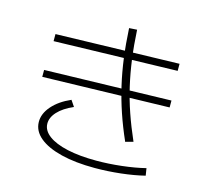

<svg xmlns="http://www.w3.org/2000/svg" viewBox="-117 -952 1235 1129"><g transform="rotate(15 500.0 -388.0)"><path d="M551 37Q433 37 346.5 15.5Q260 -6 212.5 -45.5Q165 -85 164 -139Q163 -190 204 -237Q245 -284 316 -315L341 -278Q279 -251 246.5 -215.5Q214 -180 215 -142Q216 -101 257 -70.5Q298 -40 372.5 -23.5Q447 -7 549 -7Q623 -7 702.5 -16Q782 -25 846 -41L853 3Q789 19 709 28Q629 37 551 37ZM115 -401V-443L885 -463V-421ZM685 -158Q649 -239 623 -316Q597 -393 579 -470.5Q561 -548 550 -631.5Q539 -715 534 -810L582 -813Q587 -720 598 -638Q609 -556 626.5 -480Q644 -404 670 -328.5Q696 -253 732 -171ZM125 -621V-664L875 -684V-641Z"/></g></svg>

Font: M PLUS 1 Light
Style: Regular
Weight: 300
Designer: Coji Morishita
Foundry: UNDERFOREST DESIGN
Version: Version 1.001